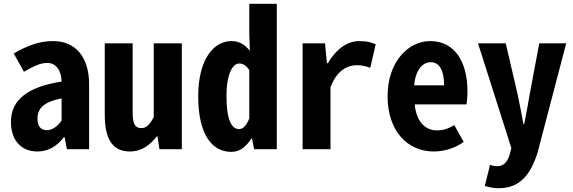

<svg xmlns="http://www.w3.org/2000/svg" viewBox="-20 -792 3040 1019"><path d="M179 12C234 12 281 -14 319 -64H323L335 0H453V-343C453 -496 376 -574 261 -574C189 -574 122 -549 53 -508L107 -411C161 -442 194 -458 232 -458C276 -458 306 -419 307 -359C138 -333 38 -269 38 -145C38 -49 91 12 179 12ZM229 -101C201 -101 179 -117 179 -161C179 -217 210 -250 307 -270V-152C287 -123 258 -101 229 -101Z M669 12C734 12 777 -24 812 -68H816L826 0H945V-562H796V-171C777 -133 757 -112 731 -112C693 -112 684 -140 684 -200V-562H536V-182C536 -58 575 12 669 12Z M1208 14C1255 14 1287 -15 1315 -58H1317L1329 0H1449V-772H1303V-611L1306 -522C1280 -556 1249 -574 1208 -574C1115 -574 1032 -478 1032 -281C1032 -81 1103 14 1208 14ZM1248 -107C1209 -107 1182 -157 1182 -281C1182 -403 1216 -455 1249 -455C1269 -455 1287 -445 1303 -420V-163C1286 -122 1269 -107 1248 -107Z M1586 0H1734V-329C1766 -414 1820 -446 1874 -446C1900 -446 1921 -441 1945 -432L1974 -557C1948 -567 1930 -574 1887 -574C1822 -574 1764 -531 1720 -457H1715L1705 -562H1586Z M2281 12C2339 12 2396 -6 2441 -39L2391 -128C2361 -110 2334 -100 2300 -100C2235 -100 2190 -147 2181 -238H2456C2458 -252 2461 -280 2461 -307C2461 -463 2394 -574 2263 -574C2146 -574 2037 -463 2037 -281C2037 -95 2145 12 2281 12ZM2178 -339C2185 -420 2223 -462 2266 -462C2314 -462 2337 -415 2337 -339Z M2626 207C2734 207 2794 142 2833 18L2985 -562H2842L2793 -301C2784 -246 2773 -190 2762 -133H2758C2748 -190 2736 -249 2725 -301L2664 -562H2517L2694 -6L2686 25C2676 64 2653 90 2621 90C2602 90 2591 87 2581 82L2553 195C2575 201 2598 207 2626 207Z"/></svg>

Font: Noto Sans Mono CJK JP Bold
Style: Regular
Weight: 700
Designer: Ryoko NISHIZUKA (kana & ideographs); Paul D. Hunt (Latin, Greek & Cyrillic); Wenlong ZHANG (bopomofo); Sandoll Communica
Foundry: Adobe Systems Incorporated
Version: Version 1.004;PS 1.004;hotconv 1.0.82;makeotf.lib2.5.63406